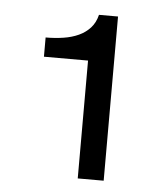

<svg xmlns="http://www.w3.org/2000/svg" viewBox="-40 -744 412 500"><g transform="rotate(5 166.5 -494.5)"><path d="M181.2 -279.8V-587.9H65.9V-638.2Q90.3 -638.2 112.3 -641.6Q134.3 -645 151.9 -653.1Q169.4 -661.1 181.9 -674.8Q194.3 -688.5 199.2 -709H249V-279.8Z"/></g></svg>

Font: XB Khoramshahr
Style: Regular
Weight: 400
Designer: Behnam
Foundry: Irmug
Version: Version 8.005 2009